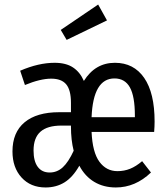

<svg xmlns="http://www.w3.org/2000/svg" viewBox="-20 -815 742 847"><path d="M660 -233H384Q388 -143 418.5 -101.5Q449 -60 498 -60Q528 -60 554 -70.5Q580 -81 607 -104L646 -54Q577 12 491 12Q437 12 396 -12.5Q355 -37 330 -84Q301 -33 264.5 -10.5Q228 12 181 12Q115 12 75 -32Q35 -76 35 -147Q35 -231 88.5 -275.5Q142 -320 241 -320H293V-361Q293 -418 272 -443Q251 -468 206 -468Q158 -468 90 -440L69 -503Q150 -538 221 -538Q271 -538 302 -517.5Q333 -497 350 -458Q400 -538 487 -538Q570 -538 616 -471.5Q662 -405 662 -279Q662 -257 660 -233ZM575 -305Q575 -390 553 -429.5Q531 -469 485 -469Q391 -469 384 -298H575ZM305 -150Q293 -197 293 -257V-261H251Q189 -261 158.5 -234Q128 -207 128 -151Q128 -104 146.5 -79Q165 -54 199 -54Q232 -54 257 -77Q282 -100 305 -150ZM413 -795 452 -725 274 -639 248 -683Z"/></svg>

Font: Fira Sans Extra Condensed
Style: Regular
Weight: 400
Width: 1
Designer: Carrois Corporate & Edenspiekermann AG
Foundry: Carrois Corporate GbR & Edenspiekermann AG
Version: Version 4.203